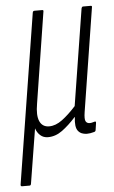

<svg xmlns="http://www.w3.org/2000/svg" viewBox="-56 -517 437 737"><g transform="rotate(-5 162.5 -148.5)"><path d="M-1 185Q-7 185 -6 178L98 -475Q99 -482 105 -482H135Q141 -482 139 -475L84 -126Q76 -81 86.5 -58Q97 -35 123 -35Q148 -35 173.5 -54Q199 -73 227 -104L286 -475Q288 -482 292 -482H322Q328 -482 326 -475L263 -77Q259 -51 263.5 -42.5Q268 -34 279 -34Q285 -34 289.5 -35.5Q294 -37 299 -38Q304 -39 303 -32L299 -5Q298 1 291 2Q284 4 277.5 5Q271 6 265 6Q242 6 230.5 -9Q219 -24 224 -62H223Q196 -32 170 -13Q144 6 115 6Q97 6 85 -5Q73 -16 68 -32L34 178Q33 185 28 185Z"/></g></svg>

Font: Sofia Sans Extra Condensed Light
Style: Italic
Weight: 300
Italic angle: -9°
Version: Version 4.100